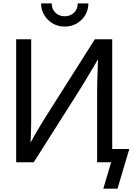

<svg xmlns="http://www.w3.org/2000/svg" viewBox="-20 -960 785 1136"><path d="M644 0H554.7V-420.4Q554.7 -439 555.4 -471.4Q556.2 -503.9 557.9 -548.8Q559.6 -593.8 561.5 -649.9L573.2 -631.8Q543 -580.6 518.8 -539.8Q494.6 -499 476.3 -469Q458 -439 445.8 -419.4L179.7 0H75.7V-727.5H164.6V-263.2Q164.6 -246.1 164.1 -214.6Q163.6 -183.1 162.4 -147.7Q161.1 -112.3 159.2 -83L149.9 -96.7Q166.5 -127.4 183.8 -158Q201.2 -188.5 216.8 -214.1Q232.4 -239.7 242.2 -255.9L541 -727.5H644ZM362.8 -802.7Q323.7 -802.7 292.2 -821Q260.7 -839.4 241.9 -870.6Q223.1 -901.9 223.1 -939.9H286.1Q286.1 -906.2 307.9 -885Q329.6 -863.8 363.3 -863.8Q396.5 -863.8 418.2 -885Q439.9 -906.2 439.9 -939.9H502.9Q502.9 -901.9 484.4 -870.8Q465.8 -839.8 434.1 -821.3Q402.3 -802.7 362.8 -802.7ZM591.3 156.2 637.7 0H606.4V-78.6H745.1L675.3 156.2Z"/></svg>

Font: Inter 28pt
Style: Regular
Weight: 400
Designer: Rasmus Andersson
Foundry: rsms
Version: Version 4.001;git-66647c0bb